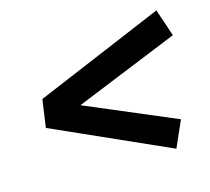

<svg xmlns="http://www.w3.org/2000/svg" viewBox="-72 -660 664 606"><g transform="rotate(-15 259.5 -357.0)"><path d="M434 -138 53 -308 66 -399 486 -576 516 -487 177 -349 472 -224Z"/></g></svg>

Font: Bitter SemiBold
Style: Italic
Weight: 600
Italic angle: -9°
Designer: Sol Matas, and Bitter project Authors
Foundry: Sol Matas
Version: Version 2.001